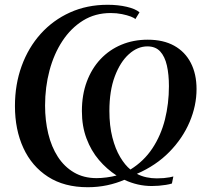

<svg xmlns="http://www.w3.org/2000/svg" viewBox="-20 -772 852 803"><path d="M347 11Q248.5 11 180.8 -32.8Q113 -76.5 77.8 -153Q42.5 -229.5 42.5 -328.5Q42.5 -418.5 70.5 -495.8Q98.5 -573 150.2 -630.5Q202 -688 273 -720Q344 -752 430 -752Q474 -752 510.2 -743.5Q546.5 -735 563.5 -720.5L546 -692Q542 -697 527 -702.8Q512 -708.5 490 -713Q468 -717.5 443 -717.5Q378 -717.5 327.2 -686Q276.5 -654.5 241 -600.5Q205.5 -546.5 187 -477Q168.5 -407.5 168.5 -330.5Q168.5 -268 181.8 -213Q195 -158 222 -116.2Q249 -74.5 289.5 -50.8Q330 -27 384 -27Q403 -27 426 -30Q449 -33 467.5 -38Q426.5 -64.5 393.8 -103Q361 -141.5 341.8 -192.8Q322.5 -244 322.5 -307.5Q322.5 -375.5 343 -430.5Q363.5 -485.5 400.5 -524.8Q437.5 -564 487.8 -585Q538 -606 598 -606Q663 -606 708.5 -580.8Q754 -555.5 778 -509Q802 -462.5 802 -399.5Q802 -330 773 -261.8Q744 -193.5 688.5 -136.8Q633 -80 552.5 -45Q571.5 -35 592.8 -30.5Q614 -26 636 -26Q651 -26 665 -27.2Q679 -28.5 689.8 -30.5Q700.5 -32.5 705 -34L699 -4.5Q688 -1 673.8 1.2Q659.5 3.5 644.2 4.8Q629 6 615 6Q585 6 556.5 -0.5Q528 -7 500 -20Q467 -5.5 428 2.8Q389 11 347 11ZM525.5 -63Q582 -98 617.5 -151.8Q653 -205.5 669.8 -272Q686.5 -338.5 686.5 -411.5Q686.5 -460.5 678 -498Q669.5 -535.5 650 -556.8Q630.5 -578 596.5 -578Q555 -578 518.8 -545.2Q482.5 -512.5 460 -452.2Q437.5 -392 437.5 -308Q437.5 -246 450 -197.2Q462.5 -148.5 482.8 -114.8Q503 -81 525.5 -63Z"/></svg>

Font: Merriweather 144pt Medium
Style: Italic
Weight: 500
Italic angle: -7.8°
Version: Version 2.101